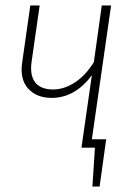

<svg xmlns="http://www.w3.org/2000/svg" viewBox="-20 -540 485 702"><path d="M386.2 -520 315.9 -30.8H368.2L344.2 142.1H317.9L327.1 0H277.8L315.9 -265.1Q254.4 -182.1 168.9 -182.1Q113.8 -182.1 83 -216.1Q52.2 -250 61 -311L90.8 -520H125L95.2 -312Q88.9 -263.7 109.1 -238.3Q129.4 -212.9 173.8 -212.9Q214.8 -212.9 254.2 -238.8Q293.5 -264.6 323.2 -313L352.1 -520Z"/></svg>

Font: Fira Sans Compressed UltraLight
Style: Italic
Weight: 200
Width: 3
Italic angle: -8°
Designer: Carrois Corporate & Edenspiekermann AG
Foundry: Carrois Corporate GbR & Edenspiekermann AG
Version: Version 4.203;PS 004.203;hotconv 1.0.88;makeotf.lib2.5.64775